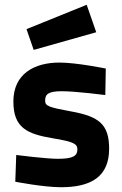

<svg xmlns="http://www.w3.org/2000/svg" viewBox="-20 -773 512 804"><path d="M121 -564 383 -638 343 -753 91 -651ZM423 -486C423 -486 301 -511 229 -511C124 -511 36 -464 36 -348C36 -238 93 -212 201 -194C293 -179 304 -169 304 -147C304 -121 287 -108 223 -108C172 -108 48 -124 48 -124L44 -12C44 -12 162 11 236 11C361 11 437 -33 437 -150C437 -251 396 -285 280 -306C188 -323 169 -328 169 -351C169 -378 181 -391 239 -391C297 -391 421 -375 421 -375L423 -486Z"/></svg>

Font: RazerF5
Style: Bold
Weight: 700
Foundry: Razer Inc.
Version: Version 2